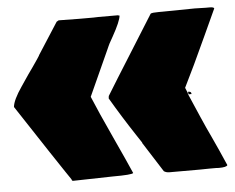

<svg xmlns="http://www.w3.org/2000/svg" viewBox="-43 -561 762 623"><g transform="rotate(-5 338.0 -249.5)"><path d="M612.8 -510.7 647.5 -509.8H661.1Q674.3 -509.8 675.8 -505.4L637.2 -421.4Q590.3 -318.8 559.1 -256.8L566.4 -239.3V-236.3Q610.4 -134.3 616.7 -121.1L630.4 -91.8Q650.9 -47.9 673.8 4.9Q670.9 11.7 645 11.7L637.2 11.2H617.2L583.5 11.7H483.9Q474.6 11.7 466.8 6.8Q461.9 -1 404.3 -91.3H405.3L387.2 -118.7Q345.7 -181.6 309.1 -244.1L310.1 -252Q337.4 -296.9 393.3 -385.7Q449.2 -474.6 468.8 -506.3Q473.1 -509.3 496.1 -509.3H506.8ZM577.6 -237.8 578.1 -234.9H568.4L567.4 -243.2Q577.6 -243.2 577.6 -237.8ZM282.7 -509.8 298.3 -510.3H362.3L366.7 -508.8Q367.2 -508.8 367.7 -509.3Q366.2 -490.7 339.4 -442.9L327.1 -420.9Q326.2 -418.5 323.2 -412.6Q320.3 -406.7 319.3 -403.8L251.5 -254.4Q272.5 -203.6 312.3 -117.4Q352.1 -31.2 367.2 3.9Q362.8 9.3 299.8 9.3L170.9 12.2Q167 12.2 166 6.8L147.5 -20.5Q132.3 -42.5 0.5 -243.2Q2.4 -265.6 31.2 -307.6Q38.6 -318.4 43 -325Q47.4 -331.5 55.7 -343.8L72.3 -367.2Q93.3 -397.5 96.2 -402.8H95.7L162.6 -506.8Q163.6 -507.8 169.4 -510.7H170.9Q215.8 -509.8 236.3 -509.8Z"/></g></svg>

Font: Bowlby One
Style: Regular
Weight: 400
Designer: vernon adams
Foundry: vernon adams
Version: Version 1.000